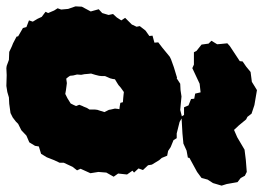

<svg xmlns="http://www.w3.org/2000/svg" viewBox="-136 -671 827 603"><g transform="rotate(90 277.5 -369.5)"><path d="M190 24 183 23 164 16 139 15 122 7 112 3 91 -8 90 -13 64 -28 61 -39 40 -47 44 -59 35 -74 29 -87 13 -99 17 -107 9 -126 2 -137 6 -148 4 -170 -4 -193 -3 -213 12 -241 5 -266 17 -277 23 -297 20 -311 31 -323 40 -337 32 -349 53 -370 60 -385 58 -395 72 -413 89 -425 88 -435 110 -441 109 -453 126 -466 154 -489 162 -493 187 -502 220 -512 222 -511 239 -522 259 -523 279 -526 321 -522 345 -528 359 -520 395 -511H410L416 -501L438 -492L450 -484L465 -481L472 -464L479 -456L493 -433L495 -421L510 -405L505 -391L518 -377L512 -372L524 -355L521 -327L531 -313L518 -290L516 -265L520 -240L506 -209L511 -198L500 -184L487 -156V-143L479 -126L470 -103L459 -85L436 -78L434 -66L423 -48L402 -39L385 -23L365 -13L358 -6L345 4L331 11L302 15L282 16L265 21L246 24L212 23ZM271 -161 285 -168 301 -178 306 -188 309 -195 305 -205 309 -215 311 -219 315 -229 320 -237V-254L321 -262L324 -271L328 -284L321 -298L320 -304L317 -317L318 -326L319 -331L310 -332L299 -334L297 -342L284 -343L274 -344L265 -345L251 -335L243 -328L235 -323L225 -317L224 -310L222 -302L218 -293L215 -286V-276L214 -267L211 -255L207 -242L208 -233L209 -221L211 -211L210 -198L213 -186L214 -176L218 -170L223 -164L237 -166L245 -165L260 -163ZM307 -548 287 -556 286 -566 270 -569 266 -586 239 -583 190 -560 179 -565H140L136 -573L116 -589L113 -611L104 -620L115 -638L114 -650L112 -670L121 -678L168 -709L169 -718L185 -729L202 -743L233 -747L259 -763L306 -755L333 -746L343 -733L351 -729L370 -706L384 -691L407 -701L446 -724L478 -728L516 -731L528 -725L535 -712L548 -702L554 -668L559 -652L551 -625L540 -608L535 -589L516 -575L472 -551L471 -546L449 -542L427 -532L395 -529L342 -526L337 -534H313Z"/></g></svg>

Font: Winky Rough Black
Style: Italic
Weight: 900
Italic angle: -8.97852°
Designer: Simon Atzbach
Foundry: typofactur
Version: Version 1.206; ttfautohint (v1.8.4.7-5d5b)